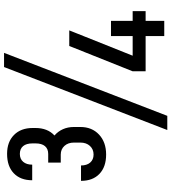

<svg xmlns="http://www.w3.org/2000/svg" viewBox="31 -862 846 948"><g transform="rotate(-90 454.0 -388.0)"><path d="M301 -446V-414Q301 -357 263.5 -322Q226 -287 165 -287Q104 -287 69.5 -320Q35 -353 35 -411H111Q111 -382 125.5 -365.5Q140 -349 165 -349Q191 -349 207.5 -367Q224 -385 224 -414V-446Q224 -475 207.5 -493Q191 -511 165 -511H125V-573H165H168Q193 -573 206.5 -589Q220 -605 220 -636V-650Q220 -681 206.5 -697Q193 -713 168 -713Q143 -713 129 -696.5Q115 -680 115 -652H38Q38 -710 72.5 -743Q107 -776 168 -776H169Q227 -776 261.5 -742Q296 -708 296 -650V-636Q296 -576 259 -542Q279 -525 290 -500.5Q301 -476 301 -446ZM356 15H286L597 -791H667ZM825 -156H873V-92H825V0H750V-92H576V-156L701 -469H778L653 -156H750V-263H825Z"/></g></svg>

Font: Akshar Medium
Style: Regular
Weight: 500
Designer: Tall Chai
Foundry: Tall Chai
Version: Version 1.000